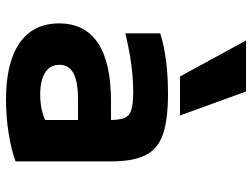

<svg xmlns="http://www.w3.org/2000/svg" viewBox="-120 -710 840 640"><g transform="rotate(90 300.0 -390.0)"><path d="M312 10Q188 10 123 -35.5Q58 -81 58 -167Q58 -253 123.5 -296.5Q189 -340 317 -340H441V-230H311Q253 -230 224.5 -215Q196 -200 196 -168Q196 -137 222 -120.5Q248 -104 296 -104Q325 -104 351.5 -110.5Q378 -117 400 -131L380 -58V-336Q380 -369 373 -385.5Q366 -402 345.5 -408Q325 -414 286 -414Q258 -414 229.5 -411.5Q201 -409 167.5 -403.5Q134 -398 91 -388V-504Q132 -517 183 -523.5Q234 -530 292 -530Q379 -530 428 -513Q477 -496 497.5 -454.5Q518 -413 518 -340V-22Q478 -7 422.5 1.5Q367 10 312 10ZM235 -570 115 -790H285L365 -570Z"/></g></svg>

Font: M PLUS Code Latin Expanded
Style: Bold
Weight: 700
Width: 7
Designer: Coji Morishita
Foundry: UNDERFOREST DESIGN
Version: Version 1.002; ttfautohint (v1.8.3)